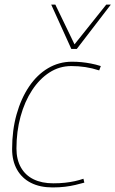

<svg xmlns="http://www.w3.org/2000/svg" viewBox="-20 -810 505 840"><path d="M210 10Q155 10 115.5 -10Q76 -30 54.5 -68Q33 -106 33 -158Q33 -240 52.5 -309.5Q72 -379 107 -431Q142 -483 190 -511.5Q238 -540 295 -540Q317 -540 337 -538Q357 -536 378 -532Q399 -528 421 -521L414 -502Q383 -512 353.5 -516.5Q324 -521 292 -521Q240 -521 196.5 -493Q153 -465 120.5 -415.5Q88 -366 70 -300.5Q52 -235 52 -160Q52 -112 71.5 -77.5Q91 -43 127 -25.5Q163 -8 213 -8Q241 -8 264 -10.5Q287 -13 307.5 -17.5Q328 -22 345 -28L349 -11Q331 -6 310 -1Q289 4 264.5 7Q240 10 210 10ZM465 -790 316 -596H292L204 -790H222L306 -616L445 -790Z"/></svg>

Font: Georama ExtraCondensed Thin Thin
Style: Italic
Weight: 250
Italic angle: -9°
Version: Version 1.001